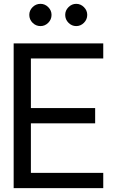

<svg xmlns="http://www.w3.org/2000/svg" viewBox="-20 -975 612 995"><path d="M189.9 -839.8Q166 -839.8 148.9 -856.9Q131.8 -874 131.8 -897.9Q131.8 -920.9 148.9 -938Q166 -955.1 189.9 -955.1Q212.9 -955.1 230 -938Q247.1 -920.9 247.1 -897.9Q247.1 -874 230 -856.9Q212.9 -839.8 189.9 -839.8ZM317.9 -897.9Q317.9 -920.9 335 -938Q352.1 -955.1 375 -955.1Q397.9 -955.1 415 -938Q432.1 -920.9 432.1 -897.9Q432.1 -874 415 -856.9Q397.9 -839.8 375 -839.8Q352.1 -839.8 335 -856.9Q317.9 -874 317.9 -897.9ZM140.1 -671.9V-415H473.1V-335.9H140.1V-79.1H515.1V0H50.8V-750H515.1V-671.9Z"/></svg>

Font: ø
Style: ø
Weight: 400
Designer: Samuel Oakes
Foundry: Samuel Oakes
Version: Version 1.000;PS 001.000;hotconv 1.0.88;makeotf.lib2.5.64775